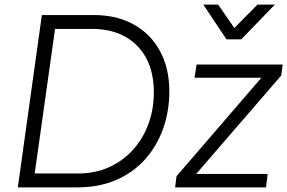

<svg xmlns="http://www.w3.org/2000/svg" viewBox="-20 -810 1242 830"><path d="M57 0 161 -745H385Q485 -745 558.5 -704Q632 -663 672 -588.5Q712 -514 712 -415Q712 -329 685 -253.5Q658 -178 607 -121Q556 -64 482 -32Q408 0 314 0ZM130 -60H317Q391 -60 451 -87Q511 -114 554.5 -162Q598 -210 621.5 -273.5Q645 -337 645 -411Q645 -496 613 -557Q581 -618 521 -651.5Q461 -685 378 -685H218ZM737 0 743 -48 1110 -474H821L830 -531H1202L1196 -484L828 -58H1137L1130 0ZM959 -640 859 -790H923L993 -689L1093 -790H1168L1023 -640Z"/></svg>

Font: Plus Jakarta Sans Light
Style: Italic
Weight: 300
Italic angle: -8°
Designer: Gumpita Rahayu
Foundry: Tokotype
Version: Version 2.071; ttfautohint (v1.8.4.7-5d5b);gftools[0.9.29]